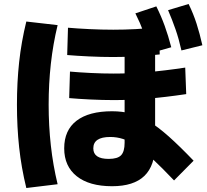

<svg xmlns="http://www.w3.org/2000/svg" viewBox="-20 -875 1040 963"><path d="M542 59Q428 59 365 9Q302 -41 302 -131Q302 -222 364 -269.5Q426 -317 542 -317Q593 -317 637 -305.5Q681 -294 726.5 -266.5Q772 -239 826.5 -190.5Q881 -142 951 -69L853 30Q791 -35 745.5 -77.5Q700 -120 664 -144Q628 -168 597 -178Q566 -188 533 -188Q448 -188 448 -131Q448 -78 525 -78Q570 -78 587.5 -96.5Q605 -115 605 -159V-666H758V-151Q758 -45 704.5 7Q651 59 542 59ZM547 -589Q490 -589 426.5 -592Q363 -595 317 -599L321 -736Q366 -732 428.5 -729Q491 -726 548 -726Q604 -726 660.5 -729Q717 -732 779 -739L781 -602Q718 -595 661 -592Q604 -589 547 -589ZM550 -373Q495 -373 433 -376Q371 -379 327 -383L331 -516Q375 -512 435 -509Q495 -506 550 -506Q633 -506 718 -513Q803 -520 909 -536L914 -403Q806 -387 719.5 -380Q633 -373 550 -373ZM733 -608Q718 -666 700.5 -713Q683 -760 659 -808L764 -843Q788 -795 806 -745.5Q824 -696 839 -638ZM890 -622Q877 -680 860.5 -727.5Q844 -775 823 -824L926 -855Q950 -806 966 -756Q982 -706 995 -648ZM112 68Q87 -34 76 -136Q65 -238 65 -350Q65 -462 76 -563.5Q87 -665 112 -767L269 -749Q246 -654 235 -554.5Q224 -455 224 -350Q224 -245 235 -145.5Q246 -46 269 49Z"/></svg>

Font: M PLUS 2 Thin ExtraBold
Style: Regular
Weight: 800
Version: Version 1.001